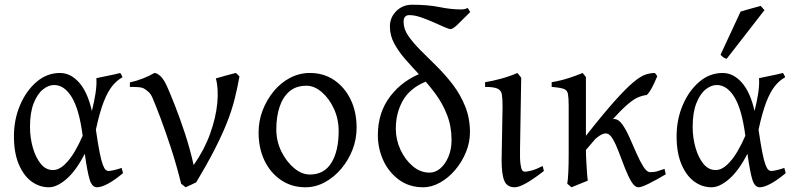

<svg xmlns="http://www.w3.org/2000/svg" viewBox="-20 -778 3371 813"><path d="M39 -201Q39 -272 65 -333Q91 -394 135 -431.5Q179 -469 234 -469Q279 -469 315 -428.5Q351 -388 369 -308Q379 -347 384.5 -383Q390 -419 388 -447Q409 -452 438 -457.5Q467 -463 489 -469Q493 -464 495 -459.5Q497 -455 499 -451Q475 -438 455.5 -414Q436 -390 419 -346.5Q402 -303 386 -229Q395 -167 402 -132Q409 -97 415.5 -80Q422 -63 428 -58.5Q434 -54 439 -54Q447 -54 462.5 -57.5Q478 -61 495 -67Q496 -63 497.5 -58Q499 -53 501 -45Q468 -17 439 -1Q410 15 391 15Q370 15 360 -16.5Q350 -48 339 -127Q302 -55 261.5 -20Q221 15 187 15Q147 15 113.5 -9.5Q80 -34 59.5 -82.5Q39 -131 39 -201ZM330 -203Q316 -313 284.5 -365.5Q253 -418 209 -418Q185 -418 161.5 -399Q138 -380 122.5 -340.5Q107 -301 107 -241Q107 -195 119 -153Q131 -111 152.5 -84.5Q174 -58 204 -58Q229 -58 252.5 -80Q276 -102 295.5 -135Q315 -168 330 -203Z M811 -6Q803 -2 789 4.5Q775 11 766 15L747 0Q727 -81 703.5 -152.5Q680 -224 659.5 -278.5Q639 -333 626 -363Q619 -380 607.5 -390Q596 -400 588 -404Q580 -408 566 -409Q552 -410 541 -410Q530 -410 530 -410V-429Q561 -436 587 -446.5Q613 -457 634 -469Q645 -469 660 -455Q675 -441 690 -406Q701 -381 721 -330.5Q741 -280 762.5 -215Q784 -150 800 -79Q845 -143 869.5 -211Q894 -279 900 -340.5Q906 -402 894 -446Q917 -453 938 -458.5Q959 -464 978 -469Q982 -467 987 -461.5Q992 -456 994 -454Q985 -404 973 -356.5Q961 -309 940.5 -257.5Q920 -206 888.5 -144.5Q857 -83 811 -6Z M1273 15Q1215 15 1170 -15.5Q1125 -46 1100 -98Q1075 -150 1075 -217Q1075 -266 1092 -310.5Q1109 -355 1139 -391.5Q1169 -428 1208.5 -448.5Q1248 -469 1292 -469Q1351 -469 1395.5 -438.5Q1440 -408 1465 -356Q1490 -304 1490 -237Q1490 -188 1472.5 -143.5Q1455 -99 1424.5 -63Q1394 -27 1355 -6Q1316 15 1273 15ZM1278 -415Q1233 -415 1205 -390.5Q1177 -366 1163.5 -324.5Q1150 -283 1150 -231Q1150 -180 1171.5 -136.5Q1193 -93 1225.5 -66Q1258 -39 1292 -39Q1353 -39 1383.5 -89Q1414 -139 1414 -223Q1414 -274 1394 -317.5Q1374 -361 1342.5 -388Q1311 -415 1278 -415Z M1888 -655Q1880 -655 1860 -664Q1840 -673 1814 -684.5Q1788 -696 1761.5 -705Q1735 -714 1713 -714Q1702 -714 1695.5 -707.5Q1689 -701 1689 -685Q1689 -655 1709 -626Q1729 -597 1761.5 -564.5Q1794 -532 1830 -496.5Q1866 -461 1898 -419Q1930 -377 1950 -327Q1970 -277 1970 -218Q1970 -175 1953 -133.5Q1936 -92 1907.5 -58.5Q1879 -25 1843.5 -5Q1808 15 1772 15Q1712 15 1668.5 -17.5Q1625 -50 1602.5 -100Q1580 -150 1580 -206Q1580 -302 1633 -371Q1686 -440 1774 -472Q1778 -466 1780.5 -456Q1783 -446 1783 -439Q1783 -436 1782 -432Q1715 -404 1685.5 -351.5Q1656 -299 1656 -233Q1656 -187 1675.5 -144.5Q1695 -102 1727.5 -74.5Q1760 -47 1799 -47Q1823 -47 1844 -64.5Q1865 -82 1878.5 -113.5Q1892 -145 1892 -185Q1892 -243 1873 -291.5Q1854 -340 1824.5 -380Q1795 -420 1761.5 -455.5Q1728 -491 1698.5 -524.5Q1669 -558 1650 -592.5Q1631 -627 1631 -666Q1631 -704 1658 -731Q1685 -758 1725 -758Q1792 -758 1841 -748Q1890 -738 1932 -738Q1948 -738 1959 -744Q1963 -742 1965 -737.5Q1967 -733 1971 -727Q1936 -692 1917 -673.5Q1898 -655 1888 -655Z M2283 -54Q2238 -19 2207.5 -2Q2177 15 2160 15Q2127 15 2115.5 -12.5Q2104 -40 2104 -100L2108 -327Q2108 -361 2105 -378.5Q2102 -396 2086 -403Q2070 -410 2034 -410V-430Q2066 -435 2102.5 -445Q2139 -455 2171 -469L2187 -449L2182 -148Q2181 -104 2184 -83Q2187 -62 2191.5 -56.5Q2196 -51 2203 -51Q2211 -51 2229.5 -55.5Q2248 -60 2278 -75Z M2763 -455Q2753 -431 2742 -409.5Q2731 -388 2719 -376Q2697 -373 2678 -364Q2659 -355 2633.5 -332.5Q2608 -310 2567 -265Q2526 -220 2461 -143Q2461 -123 2462.5 -97.5Q2464 -72 2465.5 -48.5Q2467 -25 2469 -13Q2457 -8 2435.5 0.5Q2414 9 2400 15L2382 0Q2385 -16 2386.5 -50Q2388 -84 2388 -123Q2388 -172 2388 -229Q2388 -286 2388 -329Q2388 -364 2385 -380Q2382 -396 2367.5 -401.5Q2353 -407 2316 -410V-430Q2353 -436 2388.5 -447.5Q2424 -459 2447 -469L2461 -452Q2461 -452 2461 -430Q2461 -408 2461 -375Q2461 -342 2461 -306.5Q2461 -271 2461 -242.5Q2461 -214 2461 -203Q2535 -297 2583 -350.5Q2631 -404 2661.5 -429.5Q2692 -455 2713 -462Q2734 -469 2753 -469Q2756 -466 2760 -460Q2764 -454 2763 -455ZM2684 15Q2668 15 2654 -8Q2640 -31 2626.5 -65.5Q2613 -100 2600.5 -133.5Q2588 -167 2574.5 -190Q2561 -213 2545 -213Q2532 -213 2514.5 -200.5Q2497 -188 2479.5 -168Q2462 -148 2449 -126Q2436 -104 2432 -86Q2432 -86 2425.5 -87Q2419 -88 2413 -97Q2435 -160 2460.5 -196Q2486 -232 2511 -249Q2536 -266 2554.5 -270Q2573 -274 2580 -274Q2599 -274 2615 -251.5Q2631 -229 2646 -195Q2661 -161 2675.5 -128Q2690 -95 2704.5 -72Q2719 -49 2733 -49Q2751 -49 2762.5 -52.5Q2774 -56 2794 -63Q2795 -57 2796.5 -51Q2798 -45 2799 -40Q2759 -16 2727.5 -0.5Q2696 15 2684 15Z M2845 -201Q2845 -272 2871 -333Q2897 -394 2941 -431.5Q2985 -469 3040 -469Q3085 -469 3121 -428.5Q3157 -388 3175 -308Q3185 -347 3190.5 -383Q3196 -419 3194 -447Q3215 -452 3244 -457.5Q3273 -463 3295 -469Q3299 -464 3301 -459.5Q3303 -455 3305 -451Q3281 -438 3261.5 -414Q3242 -390 3225 -346.5Q3208 -303 3192 -229Q3201 -167 3208 -132Q3215 -97 3221.5 -80Q3228 -63 3234 -58.5Q3240 -54 3245 -54Q3253 -54 3268.5 -57.5Q3284 -61 3301 -67Q3302 -63 3303.5 -58Q3305 -53 3307 -45Q3274 -17 3245 -1Q3216 15 3197 15Q3176 15 3166 -16.5Q3156 -48 3145 -127Q3108 -55 3067.5 -20Q3027 15 2993 15Q2953 15 2919.5 -9.5Q2886 -34 2865.5 -82.5Q2845 -131 2845 -201ZM3136 -203Q3122 -313 3090.5 -365.5Q3059 -418 3015 -418Q2991 -418 2967.5 -399Q2944 -380 2928.5 -340.5Q2913 -301 2913 -241Q2913 -195 2925 -153Q2937 -111 2958.5 -84.5Q2980 -58 3010 -58Q3035 -58 3058.5 -80Q3082 -102 3101.5 -135Q3121 -168 3136 -203ZM3057 -529Q3049 -531 3044 -534.5Q3039 -538 3031 -546L3116 -729Q3132 -734 3157.5 -741Q3183 -748 3201 -753L3217 -735Z"/></svg>

Font: ChillKai
Style: Regular
Weight: 400
Designer: ChillType
Foundry: 寒蝉字型
Version: Version 2.000